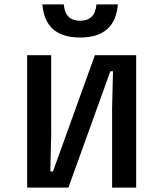

<svg xmlns="http://www.w3.org/2000/svg" viewBox="-20 -850 740 870"><path d="M103 0V-600H212V-240L208 -73H220L410 -600H597V0H488V-360L492 -527H480L290 0ZM269 -830Q275 -756 343 -756Q411 -756 417 -830H514Q502 -680 343 -680Q184 -680 172 -830Z"/></svg>

Font: Martian Mono
Style: Regular
Weight: 400
Monospace: yes
Designer: Roman Shamin
Foundry: Evil Martians
Version: Version 1.000; ttfautohint (v1.8.4.7-5d5b)